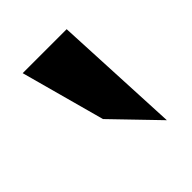

<svg xmlns="http://www.w3.org/2000/svg" viewBox="-91 -829 355 355"><g transform="rotate(-45 86.0 -652.0)"><path d="M20 -777 65 -612 147 -527 135 -777Z"/></g></svg>

Font: Charger EcoBlack
Style: Black
Weight: 1000
Designer: Jasper
Foundry: Cannot Into Space Fonts
Version: Version 1.1